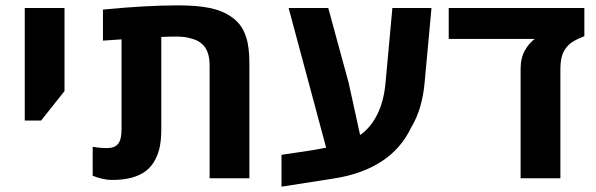

<svg xmlns="http://www.w3.org/2000/svg" viewBox="-20 -661 2210 712"><path d="M71.8 -631.3H219.2V-323.2L132.3 -213.9H71.8Z M323.7 -9.3V-116.7Q351.6 -111.8 376.5 -111.8Q405.8 -111.8 418.2 -127.9Q430.7 -144 430.7 -180.2V-515.1L361.8 -510.3V-625.5Q522 -641.1 640.6 -641.1Q710 -641.1 755.6 -631.8Q801.3 -622.6 831.5 -603Q855 -587.9 869.4 -569.3Q883.8 -550.8 892.6 -523.9Q904.8 -487.8 904.8 -424.8V0H757.3V-418.9Q757.3 -461.9 739.7 -486.3Q722.2 -510.7 686 -519Q665.5 -525.4 633.8 -525.4Q604.5 -525.4 578.1 -523.9V-180.2Q578.1 -146.5 573.2 -120.4Q568.4 -94.2 557.1 -71.8Q543.9 -44.9 521.5 -27.3Q477.5 6.3 396 6.3Q362.3 6.3 323.7 -9.3Z M1023.9 -86.9 1138.7 -104 1189.5 -113.3 1050.3 -631.3H1197.3L1272.9 -354L1315.4 -160.2Q1354 -187 1378.4 -235.4Q1402.8 -283.7 1409.2 -349.1L1435.1 -631.3H1580.1L1554.7 -355.5Q1545.9 -255.9 1504.9 -188.5Q1468.3 -110.8 1396.2 -63.2Q1324.2 -15.6 1217.8 1L1023.9 31.2Z M1927.2 -475.1Q1941.4 -500.5 1962.9 -516.6H1644V-631.3H2147V-526.9Q2121.6 -517.1 2104.7 -506.6Q2087.9 -496.1 2078.1 -481.9Q2067.4 -467.8 2062.7 -448.7Q2058.1 -429.7 2058.1 -402.3V0H1910.6V-404.8Q1910.6 -447.3 1927.2 -475.1Z"/></svg>

Font: Viking Open Sans
Style: Bold
Weight: 700
Foundry: Ascender Corporation
Version: Version 2.001